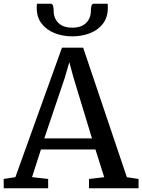

<svg xmlns="http://www.w3.org/2000/svg" viewBox="-30 -1003 759 1023"><path d="M51.9 -59 300.2 -749H413.1L645.9 -58.9L708.2 -49.5V0H444.2V-49.5L525.3 -58.9L478.5 -206.8H188.2L140.7 -59.2L226.6 -49.5V0H-10.1L-10.4 -49.5ZM460.1 -265.7 361.7 -589.1 339.4 -671.8 314.6 -586.8 206 -265.7ZM240.4 -983Q250.7 -983 253.3 -970Q256 -957.1 256 -943.8Q256 -906.1 281.2 -880.8Q306.4 -855.6 355 -855.6Q403.6 -855.6 428.8 -880.8Q454 -906.1 454 -943.8Q454 -957.1 456.7 -970Q459.4 -983 468.9 -983H543.5Q544.2 -978.4 544.4 -972.7Q544.5 -967 544.5 -961.5Q544.5 -910.5 518.5 -876.7Q492.5 -842.8 449.4 -826.1Q406.3 -809.4 354.9 -809.4Q304.5 -809.4 261.4 -826.3Q218.2 -843.3 191.9 -877.2Q165.6 -911 165.6 -961.5Q165.6 -967 166.1 -972.7Q166.6 -978.4 166.6 -983Z"/></svg>

Font: Merriweather 7pt Light
Style: Regular
Weight: 300
Designer: Eben Sorkin
Foundry: Eben Sorkin
Version: Version 2.200;gftools[0.9.31]